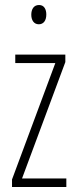

<svg xmlns="http://www.w3.org/2000/svg" viewBox="-20 -747 307 767"><path d="M136 -727C114 -727 105 -709 105 -688C105 -667 115 -650 135 -650C154 -650 165 -665 165 -689C165 -709 157 -727 136 -727ZM245 0V-34H68L241 -499V-529H41V-495H201L28 -30V0Z"/></svg>

Font: Noto Sans Kannada ExtraCondensed ExtraLight
Style: Regular
Weight: 200
Width: 2
Designer: Jelle Bosma - Monotype Design Team
Foundry: Monotype Imaging Inc.
Version: Version 2.005